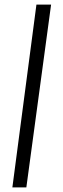

<svg xmlns="http://www.w3.org/2000/svg" viewBox="-20 -763 276 838"><path d="M34 55 139 -743H203L95 55Z"/></svg>

Font: Saira UltraCondensed Medium
Style: Regular
Weight: 500
Width: 1
Designer: Hector Gatti with collaboration of the Omnibus-Type team
Foundry: Omnibus-Type
Version: Version 1.101